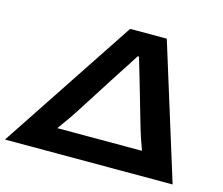

<svg xmlns="http://www.w3.org/2000/svg" viewBox="-143 -817 1101 947"><g transform="rotate(15 407.5 -343.5)"><path d="M-44.9 0 410.2 -687H597.2L811 0ZM189.9 -121.1H622.1Q594.2 -197.8 585.9 -229L521 -453.1Q493.2 -546.4 487.8 -565.9H481Q446.8 -511.2 410.2 -456.1L264.2 -228Q251.5 -206.1 189.9 -121.1Z"/></g></svg>

Font: Archivo Expanded SemiBold
Style: Italic
Weight: 600
Width: 7
Italic angle: -10°
Designer: Hector Gatti
Foundry: Omnibus-Type
Version: Version 2.001